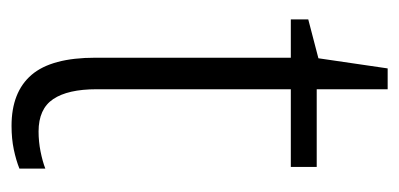

<svg xmlns="http://www.w3.org/2000/svg" viewBox="-204 -494 708 341"><g transform="rotate(90 150.5 -324.0)"><path d="M214 -38Q232 -38 249.5 -41.5Q267 -45 280 -50V-4Q265 2 246 6Q227 10 204 10Q144 10 113.5 -25.5Q83 -61 83 -139V-486H15V-517L84 -535L102 -658H139V-532H277V-486H139V-141Q139 -90 156.5 -64Q174 -38 214 -38Z"/></g></svg>

Font: Noto Sans Khmer UI SemiCondensed Light
Style: Regular
Weight: 300
Width: 4
Designer: Danh Hong and the Monotype Design Team
Foundry: Monotype Imaging Inc.
Version: Version 2.002; ttfautohint (v1.8.4.7-5d5b)